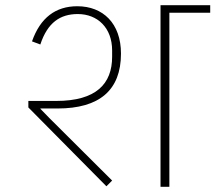

<svg xmlns="http://www.w3.org/2000/svg" viewBox="-20 -718 828 738"><path d="M597 0H631V-669H788V-698H597ZM389 -2 411 -24 170 -264 135 -300 136 -301H201C362 -301 445 -371 445 -512C445 -628 376 -694 277 -694C194 -694 135 -650 103 -559L135 -547C163 -632 212 -664 279 -664C355 -664 411 -611 411 -524V-500C411 -396 350 -330 196 -330H89V-305Z"/></svg>

Font: IBM Plex Devanagari ExtraLight
Style: Regular
Weight: 200
Designer: Mike Abbink, Paul van der Laan, Pieter van Rosmalen, Erin McLaughlin
Foundry: Bold Monday
Version: Version 1.0